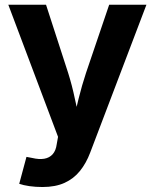

<svg xmlns="http://www.w3.org/2000/svg" viewBox="-20 -562 637 790"><path d="M59.1 194.3 88.9 83.5 112.3 87.9Q140.6 94.7 162.1 91.1Q183.6 87.4 196.8 72.5Q210 57.6 213.4 31.2L218.8 1L14.2 -542.5H169.4L260.3 -262.2Q276.9 -209.5 287.8 -156.7Q298.8 -104 312 -46.9H277.3Q290.5 -104 303.7 -157.2Q316.9 -210.4 334 -262.2L429.2 -542.5H582.5L351.1 65.9Q334.5 109.9 308.8 141.6Q283.2 173.3 245.6 190.4Q208 207.5 154.8 207.5Q126.5 207.5 101.1 203.9Q75.7 200.2 59.1 194.3Z"/></svg>

Font: Inter 16pt
Style: Bold
Weight: 700
Version: Version 4.001;git-66647c0bb